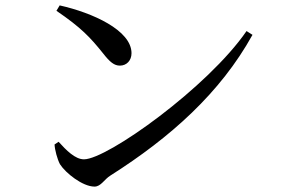

<svg xmlns="http://www.w3.org/2000/svg" viewBox="-20 -709 1040 711"><path d="M201 -689 189 -669C280 -607 314 -571 362 -511C387 -479 403 -466 424 -466C449 -466 467 -485 467 -512C467 -597 322 -662 201 -689ZM893 -594C750 -386 377 -119 291 -119C258 -119 225 -153 197 -184L182 -174C183 -154 192 -120 202 -101C223 -68 286 -18 330 -18C354 -18 366 -45 389 -59C611 -200 796 -365 915 -580Z"/></svg>

Font: Noto Serif HK Medium
Style: Regular
Weight: 500
Designer: Ryoko NISHIZUKA 西塚涼子 (kana & ideographs); Frank Grießhammer (Latin, Greek & Cyrillic); Wenlong ZHANG 张文龙 (bopomofo); San
Foundry: Adobe
Version: Version 2.001;hotconv 1.1.0;makeotfexe 2.6.0